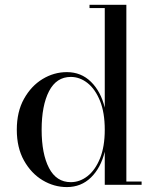

<svg xmlns="http://www.w3.org/2000/svg" viewBox="-20 -770 644 800"><path d="M570 -13.5V0H416.5V-138Q400 -70.5 359 -30.5Q318 9.5 258.5 9.5Q205 9.5 157.5 -19Q110 -47.5 80 -101Q50 -154.5 50 -229.5Q50 -304.5 80 -358.2Q110 -412 157.5 -440.8Q205 -469.5 258.5 -469.5Q318 -469.5 359 -429.2Q400 -389 416.5 -321.5V-736.5H353V-750H506.5V-13.5ZM416.5 -229.5Q416.5 -300.5 396.8 -349.5Q377 -398.5 344.8 -424Q312.5 -449.5 275 -449.5Q215 -449.5 184.2 -389.8Q153.5 -330 153.5 -229.5Q153.5 -129 184.2 -70Q215 -11 275 -11Q312.5 -11 344.8 -36.2Q377 -61.5 396.8 -110.2Q416.5 -159 416.5 -229.5Z"/></svg>

Font: Bodoni* 16
Style: Regular
Weight: 400
Version: Version 2.2